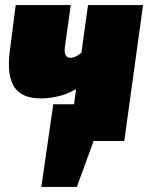

<svg xmlns="http://www.w3.org/2000/svg" viewBox="-20 -556 584 757"><path d="M327 -536H544L470 0H349L283 181H143L190 -145H272L280 -205Q222 -170 145 -168Q67 -167 37 -212Q7 -257 18 -349L42 -536H259L236 -372Q230 -328 258 -328Q277 -328 301 -348Z"/></svg>

Font: Fira Sans Ultra
Style: Italic
Weight: 950
Italic angle: -8°
Designer: Carrois Corporate & Edenspiekermann AG
Foundry: Carrois Corporate GbR & Edenspiekermann AG
Version: Version 4.203;PS 004.203;hotconv 1.0.88;makeotf.lib2.5.64775